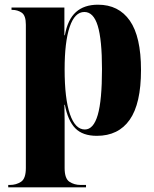

<svg xmlns="http://www.w3.org/2000/svg" viewBox="-20 -568 656 817"><path d="M15 229V219H22Q49 219 69.5 205.5Q90 192 90 147V-463Q90 -502 72.5 -514Q55 -526 32 -526H29V-536H254V-418H256Q268 -485 303 -516.5Q338 -548 397 -548Q485 -548 532.5 -480Q580 -412 580 -270Q580 -127 532 -58.5Q484 10 392 10Q332 10 300.5 -22Q269 -54 256 -122H254Q255 -89 255 -55Q255 -21 255 13V147Q255 192 275.5 205.5Q296 219 323 219H346V229ZM341 -17Q378 -17 396 -79Q414 -141 414 -274Q414 -399 396 -458Q378 -517 339 -517Q298 -517 276.5 -453.5Q255 -390 255 -273Q255 -148 277.5 -82.5Q300 -17 341 -17Z"/></svg>

Font: Noto Serif Display SemiCondensed ExtraBold
Style: Regular
Weight: 800
Width: 4
Designer: Monotype Design Team
Foundry: Monotype Imaging Inc.
Version: Version 2.009